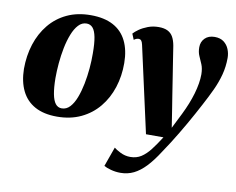

<svg xmlns="http://www.w3.org/2000/svg" viewBox="-84 -659 1252 1018"><g transform="rotate(10 542.0 -150.0)"><path d="M326 -547Q398.5 -547 446.8 -521.2Q495 -495.5 519.2 -446.2Q543.5 -397 544 -327.5Q544.5 -258 524.5 -196Q504.5 -134 465.5 -86.8Q426.5 -39.5 370 -12.8Q313.5 14 241 14Q170 14 122.2 -12.2Q74.5 -38.5 50.5 -87.8Q26.5 -137 25.5 -205Q25.5 -276.5 45.5 -338.5Q65.5 -400.5 104 -447.5Q142.5 -494.5 198.5 -520.8Q254.5 -547 326 -547ZM311.5 -499.5Q286.5 -499.5 267.8 -479.2Q249 -459 235.8 -425.2Q222.5 -391.5 214.2 -350.2Q206 -309 202.2 -266.2Q198.5 -223.5 198.5 -186.5Q199 -134.5 205.5 -100.5Q212 -66.5 225 -50Q238 -33.5 258.5 -33.5Q284 -33.5 302.8 -53.8Q321.5 -74 334.5 -108Q347.5 -142 355.8 -183.5Q364 -225 367.8 -268Q371.5 -311 371 -348.5Q371 -403 364.5 -436.2Q358 -469.5 345 -484.5Q332 -499.5 311.5 -499.5ZM620 -440Q616.5 -455.5 611.2 -461.5Q606 -467.5 598.5 -467.5Q591.5 -467.5 585.2 -465.2Q579 -463 572 -457.5L559 -489Q568.5 -500 587.5 -513.5Q606.5 -527 633.2 -537.2Q660 -547.5 691.5 -547.5Q721 -547.5 739.8 -538Q758.5 -528.5 768.8 -510Q779 -491.5 784 -464Q789.5 -428 796.2 -385.5Q803 -343 810 -297.8Q817 -252.5 824 -208Q831 -163.5 837.5 -123.5L851.5 -33.5L893 -116.5Q908 -147 919.8 -176.5Q931.5 -206 939.8 -234.2Q948 -262.5 952.5 -289.2Q957 -316 957 -340Q956.5 -371 947.8 -392.2Q939 -413.5 930 -433.2Q921 -453 921 -479.5Q921 -509 940.2 -528.2Q959.5 -547.5 992.5 -547.5Q1023 -547.5 1042 -533Q1061 -518.5 1070 -496Q1079 -473.5 1079 -449.5Q1079 -402.5 1067.5 -359Q1056 -315.5 1036 -272.5Q1016 -229.5 991 -183Q977 -156.5 961.5 -128.2Q946 -100 929.5 -71Q913 -42 895.5 -13Q878 16 860 44.5Q842 73 823.5 100Q791 151 759.8 184Q728.5 217 695.8 233Q663 249 624.5 249Q598 249 573 242.2Q548 235.5 535 227.5L572.5 122.5Q583 132 608.2 144.5Q633.5 157 661 157Q694.5 157 719.8 140.8Q745 124.5 768 94.8Q791 65 817 24H723Z"/></g></svg>

Font: Merriweather 72pt Black
Style: Italic
Weight: 900
Italic angle: -7.8°
Version: Version 2.101